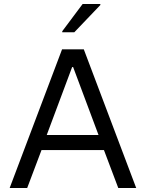

<svg xmlns="http://www.w3.org/2000/svg" viewBox="-20 -933 724 953"><path d="M289 -778V-773H349L478 -908V-913H390ZM288 -688 28 0H115L186 -188H496L567 0H656L396 -688ZM469 -263H212L338 -600H343Z"/></svg>

Font: Saira UNSAM
Style: Regular
Weight: 400
Designer: Hector Gatti with collaboration of the Omnibus-Type team
Foundry: Omnibus-Type
Version: Version 0.072;PS 000.072;hotconv 1.0.88;makeotf.lib2.5.64775